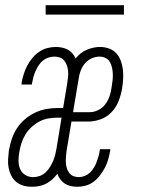

<svg xmlns="http://www.w3.org/2000/svg" viewBox="-20 -708 540 736"><path d="M102 8Q85 8 69.5 3.5Q54 -1 42 -11Q30 -21 23 -35Q16 -49 13 -65Q10 -81 11 -97.5Q12 -114 14 -131Q18 -153 25 -174.5Q32 -196 44.5 -215.5Q57 -235 75 -250.5Q93 -266 114 -276Q135 -286 157 -290Q179 -294 201 -294H222L238 -391Q240 -402 241 -413.5Q242 -425 241 -436Q240 -447 236.5 -457Q233 -467 226.5 -475.5Q220 -484 209.5 -487.5Q199 -491 188 -491Q176 -491 164.5 -487Q153 -483 143.5 -475Q134 -467 127.5 -456.5Q121 -446 116 -435Q111 -424 108 -412.5Q105 -401 103 -390Q103 -388 102.5 -386.5Q102 -385 102 -384H62Q63 -386 63 -388Q63 -390 63 -392Q66 -408 71 -424Q76 -440 84 -455.5Q92 -471 103.5 -485Q115 -499 129.5 -509Q144 -519 160.5 -523.5Q177 -528 194 -528Q206 -528 218 -525.5Q230 -523 240 -517.5Q250 -512 257.5 -503.5Q265 -495 270 -484Q287 -506 312.5 -517Q338 -528 363 -528Q381 -528 398 -522Q415 -516 426 -503.5Q437 -491 443 -475Q449 -459 451 -441.5Q453 -424 452 -405.5Q451 -387 448 -369Q444 -345 435 -321.5Q426 -298 408.5 -279Q391 -260 366.5 -251Q342 -242 318 -242H254L235 -129Q234 -118 233 -107Q232 -96 232.5 -85Q233 -74 236 -64Q239 -54 245 -45.5Q251 -37 261 -33Q271 -29 282 -29Q293 -29 304.5 -33.5Q316 -38 324.5 -46Q333 -54 339.5 -64.5Q346 -75 350 -86Q354 -97 357.5 -108Q361 -119 362 -130Q363 -132 363 -133.5Q363 -135 363 -136H403Q403 -134 402.5 -132Q402 -130 402 -128Q399 -112 394.5 -96Q390 -80 382 -65Q374 -50 363.5 -36Q353 -22 339 -11.5Q325 -1 308.5 3.5Q292 8 276 8Q263 8 250.5 5Q238 2 228 -4.5Q218 -11 211 -20.5Q204 -30 200 -42Q191 -30 180 -20Q169 -10 156 -3.5Q143 3 129 5.5Q115 8 102 8ZM324 -278Q341 -278 357.5 -286.5Q374 -295 384.5 -309.5Q395 -324 400.5 -341Q406 -358 408 -375Q410 -387 411.5 -399.5Q413 -412 412.5 -424.5Q412 -437 409.5 -448.5Q407 -460 401.5 -470Q396 -480 385 -485.5Q374 -491 362 -491Q347 -491 332 -484.5Q317 -478 306.5 -466Q296 -454 290 -439Q284 -424 282 -409L260 -278ZM107 -29Q120 -29 132.5 -33.5Q145 -38 155 -47.5Q165 -57 172 -68.5Q179 -80 184 -92Q189 -104 192 -116.5Q195 -129 197 -141L216 -257H201Q184 -257 166 -254Q148 -251 131.5 -242.5Q115 -234 101 -221Q87 -208 77.5 -192.5Q68 -177 62.5 -160Q57 -143 54 -125Q51 -109 51 -92Q51 -75 57 -60.5Q63 -46 76.5 -37.5Q90 -29 107 -29ZM455 -652H155V-688H455Z"/></svg>

Font: Iosevka SS04 Extralight
Style: Italic
Weight: 200
Italic angle: -9°
Monospace: yes
Designer: Belleve Invis
Foundry: Belleve Invis
Version: Version 19.0.0; ttfautohint (v1.8.4)